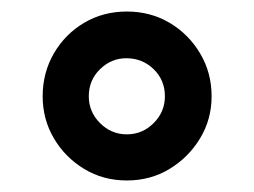

<svg xmlns="http://www.w3.org/2000/svg" viewBox="-20 -719 440 333"><path d="M200 -406Q159 -406 126 -426Q93 -446 73.5 -479Q54 -512 54 -552Q54 -593 73.5 -626.5Q93 -660 126 -679.5Q159 -699 200 -699Q241 -699 274 -679.5Q307 -660 327 -626.5Q347 -593 347 -552Q347 -512 327 -479Q307 -446 274 -426Q241 -406 200 -406ZM200 -486Q227 -486 246.5 -505.5Q266 -525 266 -552Q266 -580 246.5 -599Q227 -618 199 -618Q173 -618 153.5 -599Q134 -580 134 -552Q134 -525 153.5 -505.5Q173 -486 200 -486Z"/></svg>

Font: Archivo SemiExpanded ExtraBold
Style: Regular
Weight: 800
Width: 6
Designer: Hector Gatti
Foundry: Omnibus-Type
Version: Version 2.001; ttfautohint (v1.8.3)